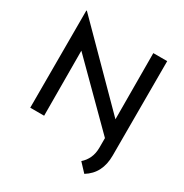

<svg xmlns="http://www.w3.org/2000/svg" viewBox="-211 -914 1227 1281"><g transform="rotate(30 402.5 -273.5)"><path d="M717 25 159 -531 190 -520 192 0H85V-749H89L641 -192L616 -200L614 -726H721V1ZM721 -40V2Q721 70 695.5 120Q670 170 618 202L558 138Q586 114 602 79.5Q618 45 618 -2V-133Z"/></g></svg>

Font: Josefin Sans Medium
Style: Regular
Weight: 500
Designer: Santiago Orozco
Foundry: Typemade
Version: Version 2.001